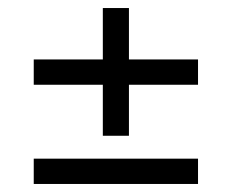

<svg xmlns="http://www.w3.org/2000/svg" viewBox="-20 -573 577 478"><path d="M64 -362V-425H236V-553H301V-425H473V-362H301V-235H236V-362ZM64 -115V-178H473V-115Z"/></svg>

Font: Outfit Light
Style: Regular
Weight: 300
Designer: Rodrigo Fuenzalida
Foundry: fragTYPE
Version: Version 1.100; ttfautohint (v1.8.4.7-5d5b)